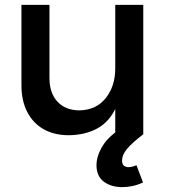

<svg xmlns="http://www.w3.org/2000/svg" viewBox="-20 -551 693 788"><path d="M183 -231Q183 -169 216 -133.5Q249 -98 307 -98Q376 -100 414.5 -149Q453 -198 453 -270H484Q484 -172 457 -112Q430 -52 380.5 -24.5Q331 3 263 4Q202 4 158.5 -21Q115 -46 91.5 -92Q68 -138 68 -201V-531H183ZM453 -531H568V0H453ZM496 -36 568 0Q521 36 501 60.5Q481 85 481 107Q481 123 488.5 129Q496 135 507 135Q514 135 523 133Q532 131 540 127L567 198Q545 208 523.5 212.5Q502 217 482 217Q436 217 406 194.5Q376 172 376 127Q376 89 402 46.5Q428 4 496 -36Z"/></svg>

Font: Alexandria
Style: Regular
Weight: 400
Designer: Mohamed Gaber
Foundry: Kief Type Foundry
Version: Version 5.100